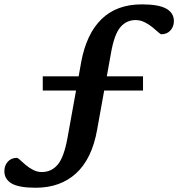

<svg xmlns="http://www.w3.org/2000/svg" viewBox="-71 -738 817 880"><path d="M92.5 122.5Q15.5 122.5 -17.8 102.8Q-51 83 -51 46.5Q-51 20.5 -35.2 3Q-19.5 -14.5 6.5 -14.5Q10.5 -14.5 21 -4.8Q31.5 5 46.8 18Q62 31 81 40.8Q100 50.5 120.5 50.5Q165 50.5 193.8 16.2Q222.5 -18 238.5 -107L277.5 -323H125V-388H289.5L301 -453Q325 -583 394.5 -650.5Q464 -718 579 -718Q656.5 -718 691.2 -698.2Q726 -678.5 726 -642Q726 -616 710.2 -598.5Q694.5 -581 668.5 -581Q664.5 -581 653.8 -590.8Q643 -600.5 627.2 -613.5Q611.5 -626.5 591.8 -636.2Q572 -646 550.5 -646Q508.5 -646 480.8 -613.5Q453 -581 438 -496.5L418.5 -388H584.5V-323H406.5L374 -142.5Q350.5 -10.5 278.2 56Q206 122.5 92.5 122.5Z"/></svg>

Font: Newsreader 6pt Medium
Style: Regular
Weight: 500
Designer: Hugues Gentile
Foundry: Production Type
Version: Version 1.003; ttfautohint (v1.8.3)